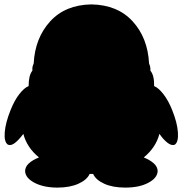

<svg xmlns="http://www.w3.org/2000/svg" viewBox="-20 -796 828 872"><path d="M28 -296Q46 -341 68 -369Q90 -397 110 -405Q110 -454 127 -475V-485Q127 -495 133 -508Q139 -623 207.5 -698.5Q276 -774 395 -776Q514 -774 582.5 -699Q651 -624 657 -508Q663 -494 663 -485V-475Q681 -454 680 -405Q700 -397 722.5 -368Q745 -339 762 -296Q785 -239 788 -195Q791 -151 774 -139Q760 -133 741.5 -147Q723 -161 704 -188Q688 -126 633 -81Q662 -69 679 -53.5Q696 -38 696 -18Q694 13 653 34.5Q612 56 549 56Q492 56 453.5 38.5Q415 21 403 -6H387Q375 21 336 38.5Q297 56 241 56Q179 56 137.5 34.5Q96 13 94 -18Q94 -38 110.5 -53.5Q127 -69 157 -81Q102 -126 86 -188Q66 -161 48 -147Q30 -133 16 -139Q-2 -151 1.5 -195Q5 -239 28 -296Z"/></svg>

Font: JetBrainsMono NF
Style: Regular
Weight: 400
Designer: Philipp Nurullin, Konstantin Bulenkov
Foundry: JetBrains
Version: Version 2.251; ttfautohint (v1.8.3);Nerd Fonts 2.2.2